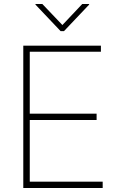

<svg xmlns="http://www.w3.org/2000/svg" viewBox="-20 -934 589 954"><path d="M95.7 -707H481.4V-676.8H127.9V-369.1H460V-337.9H127.9V-31.2H490.2V0H95.7ZM290 -809.6 388.7 -914.1H422.9V-911.1L297.9 -779.3H281.2L156.2 -911.1V-914.1H190.4Z"/></svg>

Font: Pretendard GOV Thin
Style: Regular
Weight: 100
Designer: Base glyphs from Inter by Rasmus Andersson; Hangeul glyphs from Noto Sans CJK(Source Han Sans) by Jang Soo-young and Kan
Foundry: Kil Hyung-jin
Version: Version 1.309